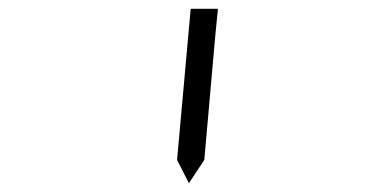

<svg xmlns="http://www.w3.org/2000/svg" viewBox="-20 -938 856 437"><path d="M414 -918H476L470 -857L445 -574L410 -521L383 -574L387 -618Z"/></svg>

Font: DSEG14 Classic
Style: Light Italic
Weight: 300
Designer: Keshikan(Twitter:@keshinomi_88pro)
Version: Version 0.46